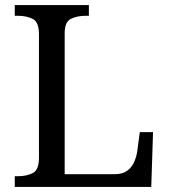

<svg xmlns="http://www.w3.org/2000/svg" viewBox="-20 -734 663 754"><path d="M38 0V-42H51Q85 -42 109 -54.5Q133 -67 133 -114V-600Q133 -647 109 -659.5Q85 -672 51 -672H38V-714H329V-672H316Q283 -672 258.5 -660Q234 -648 234 -604V-50H431Q461 -50 479.5 -63.5Q498 -77 507 -98Q516 -119 519 -140L529 -215H581L574 0Z"/></svg>

Font: Noto Serif Vithkuqi
Style: Regular
Weight: 400
Version: Version 1.005